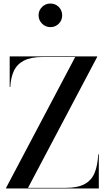

<svg xmlns="http://www.w3.org/2000/svg" viewBox="-20 -1070 608 1090"><path d="M14.5 0V-3.5L407 -746.5H224Q155.5 -746.5 116 -726Q76.5 -705.5 58.8 -667.5Q41 -629.5 38.5 -576H35V-750H531.5V-746.5L139 -3.5H352Q420.5 -3.5 460 -24.8Q499.5 -46 517 -88.2Q534.5 -130.5 537.5 -194H541V0ZM266 -916Q238.5 -916 218.8 -935.8Q199 -955.5 199 -983Q199 -1011 218.8 -1030.5Q238.5 -1050 266 -1050Q294.5 -1050 313.8 -1030.5Q333 -1011 333 -983Q333 -955 313.8 -935.5Q294.5 -916 266 -916Z"/></svg>

Font: Bodoni Moda 48pt Medium
Style: Regular
Weight: 500
Designer: Owen Earl
Foundry: indestructible type
Version: Version 2.005